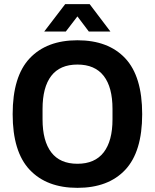

<svg xmlns="http://www.w3.org/2000/svg" viewBox="-20 -893 746 925"><path d="M193 -741 294 -873H412L512 -741H408L353 -814L297 -741ZM353 12Q205 12 123 -75Q41 -162 41 -343Q41 -525 123 -612Q205 -699 353 -699Q502 -699 583.5 -612Q665 -525 665 -343Q665 -162 583.5 -75Q502 12 353 12ZM353 -104Q437 -104 479.5 -159Q522 -214 522 -318V-368Q522 -473 479.5 -527.5Q437 -582 353 -582Q269 -582 227 -527.5Q185 -473 185 -368V-318Q185 -214 227 -159Q269 -104 353 -104Z"/></svg>

Font: Archivo SemiCondensed
Style: Bold
Weight: 680
Width: 4
Designer: Hector Gatti
Foundry: Omnibus-Type
Version: Version 2.001; ttfautohint (v1.8.3)